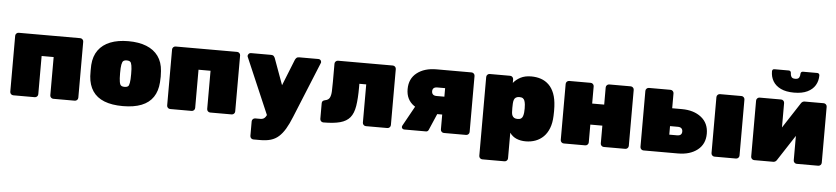

<svg xmlns="http://www.w3.org/2000/svg" viewBox="-50 -1082 6927 1591"><g transform="rotate(5 3413.0 -287.0)"><path d="M72 0Q61 0 53 -8Q45 -16 45 -27V-493Q45 -504 53 -512Q61 -520 72 -520H584Q595 -520 603 -512Q611 -504 611 -493V-27Q611 -16 603 -8Q595 0 584 0H405Q394 0 386 -8Q378 -16 378 -27V-345H278V-27Q278 -16 270 -8Q262 0 251 0Z M984 10Q892 10 829 -15Q766 -40 732.5 -90Q699 -140 694 -213Q693 -236 693 -260.5Q693 -285 694 -307Q699 -381 735 -430.5Q771 -480 834 -505Q897 -530 984 -530Q1071 -530 1134 -505Q1197 -480 1233 -430.5Q1269 -381 1274 -307Q1276 -285 1276 -260.5Q1276 -236 1274 -213Q1269 -140 1235.5 -90Q1202 -40 1139 -15Q1076 10 984 10ZM984 -150Q1013 -150 1020 -166.5Q1027 -183 1029 -218Q1030 -233 1030 -260Q1030 -287 1029 -302Q1027 -335 1020 -352.5Q1013 -370 984 -370Q956 -370 948.5 -352.5Q941 -335 939 -302Q938 -287 938 -260Q938 -233 939 -218Q941 -183 948.5 -166.5Q956 -150 984 -150Z M1377 0Q1366 0 1358 -8Q1350 -16 1350 -27V-493Q1350 -504 1358 -512Q1366 -520 1377 -520H1889Q1900 -520 1908 -512Q1916 -504 1916 -493V-27Q1916 -16 1908 -8Q1900 0 1889 0H1710Q1699 0 1691 -8Q1683 -16 1683 -27V-345H1583V-27Q1583 -16 1575 -8Q1567 0 1556 0Z M2086 191Q2075 191 2067 183Q2059 175 2059 164V43Q2059 32 2067 24Q2075 16 2086 16H2128Q2143 16 2153 11.5Q2163 7 2171 -4Q2179 -15 2186 -33L2371 -496Q2375 -505 2382.5 -512.5Q2390 -520 2405 -520H2566Q2575 -520 2582 -513.5Q2589 -507 2589 -499Q2589 -497 2589.5 -494.5Q2590 -492 2588 -489L2398 -24Q2374 36 2349.5 77Q2325 118 2296.5 143.5Q2268 169 2231 180Q2194 191 2145 191ZM2186 -7 1979 -489Q1978 -492 1978 -496Q1980 -506 1986.5 -513Q1993 -520 2003 -520H2172Q2187 -520 2194 -512Q2201 -504 2204 -496L2328 -156Z M2651 0Q2640 0 2632 -8Q2624 -16 2624 -27V-158Q2624 -180 2651 -185Q2678 -190 2688 -210Q2698 -230 2699.5 -263.5Q2701 -297 2701 -341V-493Q2701 -504 2709 -512Q2717 -520 2728 -520H3184Q3195 -520 3203 -512Q3211 -504 3211 -493V-27Q3211 -16 3203 -8Q3195 0 3184 0H3005Q2994 0 2986 -8Q2978 -16 2978 -27V-345H2921V-316Q2921 -222 2911 -160Q2901 -98 2872.5 -63.5Q2844 -29 2790.5 -14.5Q2737 0 2651 0Z M3654 0Q3643 0 3635 -8Q3627 -16 3627 -27V-151H3570V-156Q3453 -156 3388 -202.5Q3323 -249 3323 -336Q3323 -423 3385 -471.5Q3447 -520 3547 -520H3839Q3850 -520 3858 -512Q3866 -504 3866 -493V-27Q3866 -16 3858 -8Q3850 0 3839 0ZM3325 0Q3315 0 3309 -6Q3303 -12 3303 -20Q3303 -22 3304 -25Q3305 -28 3306 -31L3403 -206L3592 -166L3527 -15Q3524 -8 3518.5 -4Q3513 0 3505 0ZM3567 -300H3632V-371H3567Q3547 -371 3537 -362Q3527 -353 3527 -336Q3527 -319 3537 -309.5Q3547 -300 3567 -300Z M3990 190Q3979 190 3971 182Q3963 174 3963 163V-493Q3963 -504 3971 -512Q3979 -520 3990 -520H4160Q4171 -520 4179 -512Q4187 -504 4187 -493V-463Q4210 -492 4246.5 -511Q4283 -530 4335 -530Q4379 -530 4416 -517.5Q4453 -505 4481.5 -477.5Q4510 -450 4527 -406Q4544 -362 4547 -299Q4548 -277 4548 -260Q4548 -243 4547 -220Q4545 -161 4528 -117.5Q4511 -74 4482.5 -46Q4454 -18 4416.5 -4Q4379 10 4335 10Q4293 10 4259 -4Q4225 -18 4202 -50V163Q4202 174 4194 182Q4186 190 4175 190ZM4252 -169Q4271 -169 4281 -176Q4291 -183 4295.5 -196Q4300 -209 4302 -227Q4305 -260 4302 -293Q4300 -311 4295.5 -324Q4291 -337 4281 -344Q4271 -351 4252 -351Q4234 -351 4223 -344Q4212 -337 4207.5 -324Q4203 -311 4202 -293Q4201 -271 4201 -256.5Q4201 -242 4202 -219Q4203 -203 4208.5 -192Q4214 -181 4224.5 -175Q4235 -169 4252 -169Z M4651 0Q4640 0 4632 -8Q4624 -16 4624 -27V-493Q4624 -504 4632 -512Q4640 -520 4651 -520H4830Q4841 -520 4849 -512Q4857 -504 4857 -493V-350H4957V-493Q4957 -504 4965 -512Q4973 -520 4984 -520H5163Q5174 -520 5182 -512Q5190 -504 5190 -493V-27Q5190 -16 5182 -8Q5174 0 5163 0H4984Q4973 0 4965 -8Q4957 -16 4957 -27V-175H4857V-27Q4857 -16 4849 -8Q4841 0 4830 0Z M5314 0Q5303 0 5295 -8Q5287 -16 5287 -27V-493Q5287 -504 5295 -512Q5303 -520 5314 -520H5494Q5505 -520 5513 -512Q5521 -504 5521 -493V-369H5601Q5701 -369 5763 -320Q5825 -271 5825 -184Q5825 -97 5763 -48.5Q5701 0 5601 0ZM5516 -149H5581Q5601 -149 5611 -158Q5621 -167 5621 -184Q5621 -201 5611 -210.5Q5601 -220 5581 -220H5516ZM5905 0Q5894 0 5886 -8Q5878 -16 5878 -27V-493Q5878 -504 5886 -512Q5894 -520 5905 -520H6084Q6095 -520 6103 -512Q6111 -504 6111 -493V-27Q6111 -16 6103 -8Q6095 0 6084 0Z M6235 0Q6224 0 6216 -8Q6208 -16 6208 -27V-493Q6208 -504 6216 -512Q6224 -520 6235 -520H6414Q6425 -520 6433 -512Q6441 -504 6441 -493V-178L6380 -196L6580 -503Q6585 -511 6592.5 -515.5Q6600 -520 6609 -520H6768Q6779 -520 6787 -512Q6795 -504 6795 -493V-27Q6795 -16 6787 -8Q6779 0 6768 0H6589Q6578 0 6570 -8Q6562 -16 6562 -27V-342L6623 -324L6423 -17Q6418 -9 6410.5 -4.5Q6403 0 6394 0ZM6515 -586Q6448 -586 6404.5 -607Q6361 -628 6339.5 -664Q6318 -700 6318 -746Q6318 -754 6322.5 -759.5Q6327 -765 6337 -765H6456Q6465 -765 6470 -759.5Q6475 -754 6475 -746Q6475 -727 6483 -714Q6491 -701 6515 -701Q6539 -701 6547 -714Q6555 -727 6555 -746Q6555 -754 6560 -759.5Q6565 -765 6574 -765H6693Q6702 -765 6707 -759.5Q6712 -754 6712 -746Q6712 -700 6690.5 -664Q6669 -628 6625.5 -607Q6582 -586 6515 -586Z"/></g></svg>

Font: Rubik Light Black
Style: Regular
Weight: 900
Version: Version 2.104